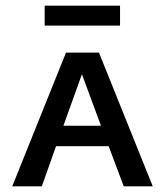

<svg xmlns="http://www.w3.org/2000/svg" viewBox="-20 -655 581 675"><path d="M402 -565H137V-635H402ZM362 -141H177L127 0H23L212 -470H328L517 0H415ZM335 -213 268 -394 203 -213Z"/></svg>

Font: Ysabeau SC Semibold
Style: Regular
Weight: 600
Designer: Christian Thalmann (Catharsis Fonts)
Version: Version 0.003